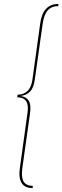

<svg xmlns="http://www.w3.org/2000/svg" viewBox="-20 -834 315 970"><path d="M274.9 -814 274.4 -803.2Q240.2 -803.2 220.9 -781.2Q201.7 -759.3 195.3 -711.9L155.8 -432.1Q150.4 -390.6 132.1 -371.6Q113.8 -352.5 83 -349.1Q112.8 -345.2 125.2 -325Q137.7 -304.7 131.8 -262.2L92.8 15.1Q86.4 62 99.4 83.3Q112.3 104.5 145.5 105L145 116.2Q66.9 116.2 80.1 16.6L119.6 -268.6Q129.4 -342.3 67.4 -342.3L68.8 -355.5Q99.1 -355.5 118.7 -374Q138.2 -392.6 143.6 -430.7L183.1 -715.3Q196.3 -814 274.9 -814Z"/></svg>

Font: Fira Sans Compressed Hair
Style: Italic
Weight: 100
Width: 3
Italic angle: -8°
Designer: Carrois Corporate & Edenspiekermann AG
Foundry: Carrois Corporate GbR & Edenspiekermann AG
Version: Version 4.203;PS 004.203;hotconv 1.0.88;makeotf.lib2.5.64775